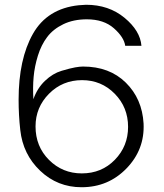

<svg xmlns="http://www.w3.org/2000/svg" viewBox="-20 -777 686 805"><path d="M322 8Q221 8 148.5 -61Q76 -130 65 -232Q58 -294 58 -359Q58 -529 118 -635Q178 -741 310 -755Q332 -757 341 -757Q436 -757 502 -702.5Q568 -648 573 -585H505Q500 -621 457.5 -658.5Q415 -696 344 -696Q288 -696 245.5 -675.5Q203 -655 178 -622Q153 -589 139 -544Q125 -499 121 -454.5Q117 -410 120 -361Q136 -407 168.5 -438Q201 -469 238 -480Q275 -491 295 -494.5Q315 -498 328 -498Q439 -498 507.5 -430.5Q576 -363 582 -259Q587 -150 510.5 -71Q434 8 322 8ZM323 -50Q406 -50 461.5 -107Q517 -164 517 -245Q517 -327 461 -384Q405 -441 324 -441Q242 -441 185.5 -384Q129 -327 129 -247Q129 -163 185.5 -106.5Q242 -50 323 -50Z"/></svg>

Font: Oakes Grotesk Light
Style: Italic
Weight: 300
Italic angle: -8°
Designer: Samuel Oakes
Foundry: Samuel Oakes
Version: Version 1.000;PS 001.000;hotconv 1.0.88;makeotf.lib2.5.64775